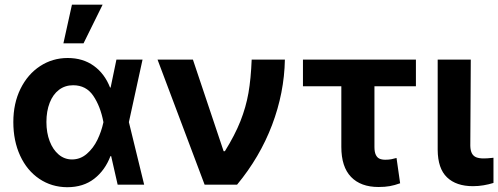

<svg xmlns="http://www.w3.org/2000/svg" viewBox="-20 -783 2113 814"><path d="M36.5 -265.6Q36.5 -344.7 66.9 -406.5Q97.4 -468.3 150 -502.7Q202.6 -537.1 267 -537.1Q331.4 -537.1 377.5 -504Q423.6 -470.9 446.6 -411.9H489.9L526.1 -266.6L591.2 0H478.8L418.2 -266.6Q405.7 -332.4 375.4 -377Q345.1 -421.6 290.1 -421.6Q255.7 -421.6 230.1 -402.2Q204.5 -382.8 190.7 -347.4Q176.8 -311.9 176.8 -265.9Q176.8 -220.3 190.6 -184.3Q204.4 -148.3 229 -127.6Q253.6 -107 285.4 -107Q320.6 -107 348.2 -130.9Q375.8 -154.8 393 -190.3Q410.1 -225.8 418.2 -263.7L473.6 -530.3H584.3L526.1 -263.7L489.9 -121.2H448.3Q425.5 -61 379.3 -25.1Q333.1 10.7 264.9 10.7Q198.9 10.3 146.7 -24.8Q94.5 -60 65.5 -122.8Q36.5 -185.5 36.5 -265.6ZM285 -763.1H415L334.1 -599.2H248.8Z M647.9 -530.3H797.9L928.1 -141.9H933.4Q976.1 -210.6 999.4 -269.6Q1022.7 -328.6 1033.3 -388.7Q1043.8 -448.8 1047 -530.3H1187.8Q1185.2 -389.4 1133.4 -253Q1081.6 -116.6 985 0H847.5Z M1743.3 -417.2H1264.4V-530.3H1743.3ZM1567.5 -530.3V-159.7Q1567.5 -139 1573.1 -127Q1578.7 -115 1588.6 -110.4Q1598.5 -105.8 1613.6 -105.8Q1628 -105.8 1639.5 -108Q1650.9 -110.2 1661.1 -113.3L1676.4 -6Q1652.7 2.5 1632.5 6.1Q1612.3 9.8 1584.9 9.8Q1509.3 9.8 1468.2 -33Q1427.1 -75.7 1427.1 -160.3V-530.3Z M1975.9 -530.3 1973.9 -164.9Q1974.4 -144.6 1980.7 -132.8Q1987 -121 1999.3 -116.1Q2011.6 -111.3 2030.4 -111.3Q2045.4 -111.3 2064.2 -113.4Q2069.5 -114.2 2072.1 -114.2V-7.4Q2052.1 -1.2 2030.4 2.5Q2008.8 6.3 1985.2 6.3Q1914.2 6.3 1875.2 -31.1Q1836.1 -68.4 1835.6 -147.9V-530.3Z"/></svg>

Font: WEMIX Pretendard Variable
Style: Regular
Weight: 400
Designer: Base glyphs from Inter by Rasmus Andersson; Hangeul glyphs from Noto Sans CJK(Source Han Sans) by Jang Soo-young and Kan
Foundry: Kil Hyung-jin
Version: Version 1.000;Glyphs 3.2 (3208)